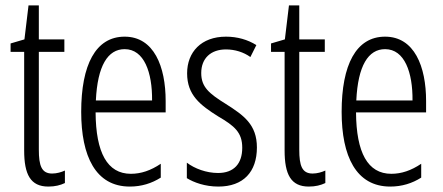

<svg xmlns="http://www.w3.org/2000/svg" viewBox="-20 -770 1632 707"><path d="M172 -131C133 -131 123 -160 123 -219V-579H217V-625H123V-750H85L70 -625L19 -610V-579H69V-216C69 -128 92 -83 158 -83C183 -83 202 -88 219 -96V-142C206 -136 189 -131 172 -131Z M439 -635C332 -635 279 -531 279 -358C279 -195 332 -83 458 -83C501 -83 539 -95 572 -116V-167C535 -142 499 -130 462 -130C375 -130 333 -208 332 -356H590V-398C590 -525 547 -635 439 -635ZM439 -589C511 -589 541 -503 540 -400H333C339 -528 377 -589 439 -589Z M926 -227C926 -311 878 -345 812 -387C749 -426 721 -450 721 -501C721 -556 757 -588 812 -588C845 -588 877 -578 902 -560L924 -604C892 -624 854 -635 812 -635C721 -635 669 -578 669 -500C669 -420 717 -383 784 -341C844 -306 872 -282 872 -226C872 -167 841 -133 783 -133C740 -133 697 -149 668 -171V-114C694 -98 735 -83 784 -83C876 -83 926 -137 926 -227Z M1131 -131C1092 -131 1082 -160 1082 -219V-579H1176V-625H1082V-750H1044L1029 -625L978 -610V-579H1028V-216C1028 -128 1051 -83 1117 -83C1142 -83 1161 -88 1178 -96V-142C1165 -136 1148 -131 1131 -131Z M1398 -635C1291 -635 1238 -531 1238 -358C1238 -195 1291 -83 1417 -83C1460 -83 1498 -95 1531 -116V-167C1494 -142 1458 -130 1421 -130C1334 -130 1292 -208 1291 -356H1549V-398C1549 -525 1506 -635 1398 -635ZM1398 -589C1470 -589 1500 -503 1499 -400H1292C1298 -528 1336 -589 1398 -589Z"/></svg>

Font: Noto Sans Kannada UI ExtraCondensed Light
Style: Regular
Weight: 300
Width: 2
Designer: Jelle Bosma - Monotype Design Team
Foundry: Monotype Imaging Inc.
Version: Version 2.005